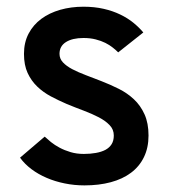

<svg xmlns="http://www.w3.org/2000/svg" viewBox="-20 -543 515 575"><path d="M232.9 12.2Q202.6 12.2 173.8 6.3Q145 0.5 119.9 -10.3Q94.7 -21 74.2 -36.4Q53.7 -51.8 40 -70.8L113.8 -133.8Q121.6 -126.5 132.8 -117.4Q144 -108.4 158.7 -100.6Q173.3 -92.8 191.4 -87.4Q209.5 -82 231 -82Q250.5 -82 267.1 -85Q283.7 -87.9 295.7 -94.2Q307.6 -100.6 314.2 -111.1Q320.8 -121.6 320.8 -137.2Q320.8 -155.3 308.3 -168.2Q295.9 -181.2 275.9 -191.7Q255.9 -202.1 230.5 -211.7Q205.1 -221.2 179.2 -231.9Q155.3 -242.2 132.3 -254.4Q109.4 -266.6 91.6 -283.7Q73.7 -300.8 62.7 -324.5Q51.8 -348.1 51.8 -381.8Q51.8 -416 65.7 -442.4Q79.6 -468.8 103.8 -486.6Q127.9 -504.4 160.4 -513.7Q192.9 -522.9 230 -522.9Q262.7 -522.9 290.3 -516.6Q317.9 -510.3 340.1 -499.5Q362.3 -488.8 379.4 -474.9Q396.5 -460.9 409.2 -445.8L334 -386.2Q327.1 -393.1 317.6 -400.6Q308.1 -408.2 295.4 -414.6Q282.7 -420.9 266.6 -425Q250.5 -429.2 230 -429.2Q196.8 -429.2 177.5 -417Q158.2 -404.8 158.2 -381.8Q158.2 -367.2 168.5 -356.2Q178.7 -345.2 196.3 -335.9Q213.9 -326.7 236.6 -318.1Q259.3 -309.6 284.2 -299.8Q310.5 -289.6 335.9 -276.9Q361.3 -264.2 381.1 -245.6Q400.9 -227.1 412.8 -200.7Q424.8 -174.3 424.8 -137.2Q424.8 -100.6 411.1 -72.5Q397.5 -44.4 372.3 -25.6Q347.2 -6.8 311.8 2.7Q276.4 12.2 232.9 12.2Z"/></svg>

Font: Overpass
Style: Regular
Weight: 400
Designer: Delve Withrington
Foundry: Delve Fonts
Version: Version 1.001